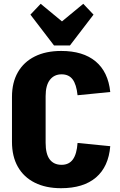

<svg xmlns="http://www.w3.org/2000/svg" viewBox="-20 -979 632 1010"><path d="M301 11Q221 11 163 -18Q105 -47 74 -101.5Q43 -156 43 -233V-469Q43 -545 74 -599Q105 -653 163 -682Q221 -711 302 -711Q417 -711 483 -656Q549 -601 560 -495L388 -478Q382 -535 362 -561.5Q342 -588 304 -588Q265 -588 242.5 -559Q220 -530 220 -473V-228Q220 -169 241.5 -140.5Q263 -112 304 -112Q343 -112 363.5 -140.5Q384 -169 388 -227L560 -210Q551 -102 485 -45.5Q419 11 301 11ZM472 -902 348 -740H264L140 -902L194 -959L361 -821H251L418 -959Z"/></svg>

Font: Pathway Extreme Condensed ExtraBold
Style: Regular
Weight: 800
Width: 3
Version: Version 1.001;gftools[0.9.26]